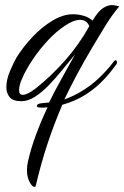

<svg xmlns="http://www.w3.org/2000/svg" viewBox="-20 -394 489 755"><path d="M115 341Q107 341 96.5 322Q86 303 86 274Q86 266 87 258Q88 250 90 241Q102 188 122 134.5Q142 81 167 28Q160 29 154 29Q148 29 141 29Q125 29 125 23Q125 14 143 12Q151 11 157.5 10.5Q164 10 173 9Q196 -38 223 -86Q250 -134 275 -180Q251 -151 225 -119Q199 -87 172 -59Q145 -31 117.5 -13.5Q90 4 64 4Q31 4 18 -12Q5 -28 5 -51Q5 -81 19.5 -115Q34 -149 45 -168Q72 -211 109 -250Q146 -289 187.5 -313.5Q229 -338 267 -338Q286 -338 307 -332.5Q328 -327 344 -313Q367 -351 385.5 -362.5Q404 -374 419 -374Q428 -374 435.5 -372Q443 -370 449 -369Q433 -350 418.5 -329.5Q404 -309 386.5 -280Q369 -251 342 -206Q311 -154 283.5 -102.5Q256 -51 233 -3Q271 -16 312.5 -42.5Q354 -69 393 -111Q403 -122 412 -132.5Q421 -143 429 -154Q432 -157 434 -157Q440 -157 440 -148Q440 -143 436 -139Q426 -126 416 -113Q406 -100 393 -86Q359 -49 317.5 -22.5Q276 4 225 18Q190 100 164.5 178.5Q139 257 121 335Q120 341 115 341ZM70 -21Q87 -21 120 -46Q183 -96 237 -157.5Q291 -219 331 -291Q321 -316 295 -316Q270 -316 235.5 -293Q201 -270 171 -238Q137 -202 109 -160.5Q81 -119 67 -85Q60 -70 57.5 -58.5Q55 -47 55 -39Q55 -21 70 -21Z"/></svg>

Font: Birthstone
Style: Regular
Weight: 400
Designer: Robert E. Leuschke
Foundry: Robert E. Leuschke
Version: Version 1.013; ttfautohint (v1.8.3)